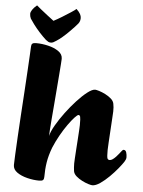

<svg xmlns="http://www.w3.org/2000/svg" viewBox="-63 -1017 803 1080"><g transform="rotate(5 338.5 -477.5)"><path d="M199.1 13Q166.7 13 131.9 4.3Q97.1 -4.3 73.7 -20.9Q50.3 -37.5 50.3 -62.3Q50.3 -78.5 52.5 -120.3Q54.6 -162.1 57.7 -220.3Q60.8 -278.6 65.1 -344.6Q69.3 -410.6 73.4 -475.6Q77.6 -540.7 80.7 -596.2Q83.8 -651.8 85.9 -688.5Q88.1 -725.3 88.1 -733.6Q88.1 -745.2 93.7 -750.6Q99.4 -756 115.2 -756Q148.8 -756 183.6 -747.7Q218.4 -739.4 242.3 -722.8Q266.2 -706.3 266.2 -680.7Q266.2 -675.9 264.5 -651.7Q262.9 -627.4 259.8 -590Q256.7 -552.6 253.3 -508.8Q249.9 -465.1 246.2 -420.7Q242.5 -376.3 239.3 -338.2Q236.2 -300.2 234.6 -274.5Q233 -248.8 233 -242.2Q238.9 -267.8 259.6 -303.6Q280.2 -339.4 308.8 -377.8Q337.4 -416.2 368.1 -449.5Q398.8 -482.8 425.5 -503.4Q452.2 -524 468.7 -524Q475 -524 491.6 -519Q508.1 -514 527.1 -504.4Q546 -494.9 560.3 -482.2Q574.7 -469.6 577.4 -454Q579.4 -444.7 580.2 -434.1Q580.9 -423.5 580.7 -411Q580.4 -400.9 578.4 -370.1Q576.4 -339.4 574.3 -302.6Q572.2 -265.9 570.2 -234.9Q568.2 -203.9 568.2 -192.5Q568 -154.7 571.2 -145.8Q574.5 -136.9 584.5 -136.9Q592.2 -136.9 601.2 -143.2Q610.1 -149.6 619 -158.9Q628 -168.1 634.8 -177.3Q641.6 -186.5 645.8 -191.2Q650.1 -196.2 652.3 -198.6Q654.6 -201 658.1 -201Q669.4 -201 673.4 -187.7Q677.4 -174.4 677.4 -160.6Q677.4 -153.9 674.6 -147.2Q671.8 -140.6 667.6 -134Q658.6 -120.3 638.9 -95.9Q619.1 -71.5 593.7 -46.4Q568.3 -21.3 543.3 -4.1Q518.3 13 499.3 13Q493 13 476.4 8Q459.9 3 440.9 -6.7Q422 -16.3 407.5 -29Q393.1 -41.7 390.3 -57Q389.1 -66.5 388.2 -77Q387.3 -87.5 387.3 -100Q387.3 -107.2 388.6 -128.9Q389.8 -150.7 391.8 -179.7Q393.8 -208.7 395.7 -237.3Q397.5 -265.8 398.9 -288.1Q400.3 -310.4 400.3 -318.5Q400.5 -356.3 397.8 -365.2Q395 -374.1 388.3 -374.1Q382.1 -374.1 366.4 -357.3Q350.7 -340.5 330.7 -312.4Q310.7 -284.4 290.9 -249.2Q271.2 -213.9 256.2 -178Q238.8 -131.8 232.7 -92.8Q226.5 -53.9 226.5 -9.4Q226.5 2.2 221 7.6Q215.5 13 199.1 13ZM196.3 -766.2Q188.3 -766.2 182.9 -769.1Q177.5 -772 168.4 -779Q149.7 -796 129.6 -818.2Q109.6 -840.4 94.5 -860.8Q79.3 -881.2 73.6 -890.8Q70.4 -897.6 68.9 -904.1Q67.4 -910.6 67.4 -917.6Q67.4 -927.1 75.9 -940.3Q84.4 -953.4 102 -968Q107.5 -963 125.8 -948.1Q144.1 -933.1 165.7 -916.6Q187.4 -900 201.3 -889.4Q221.3 -899.8 247.4 -915.7Q273.5 -931.6 295.6 -946.2Q317.8 -960.8 324.8 -967.3Q340.4 -952.4 346.5 -940.7Q352.7 -928.9 352.7 -918.6Q352.7 -911.6 350.8 -903.5Q348.9 -895.3 342.4 -886.8Q336.6 -879.5 323.8 -865.7Q310.9 -851.9 294.3 -835.3Q277.7 -818.7 260.1 -803.7Q242.5 -788.8 227.2 -779Q216.4 -772 210.5 -769.1Q204.6 -766.2 196.3 -766.2Z"/></g></svg>

Font: Briem Hand Thin
Style: Regular
Weight: 100
Designer: Gunnlaugur SE Briem, Eben Sorkin
Foundry: Sorkin Type Co.
Version: Version 1.003